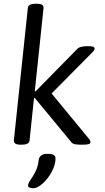

<svg xmlns="http://www.w3.org/2000/svg" viewBox="-20 -772 561 1027"><path d="M92 2Q70 2 62 -4Q54 -10 54 -20L129 -730Q131 -752 171 -752H175Q197 -752 205 -746.5Q213 -741 213 -730L166 -283H170L394 -511Q402 -519 417 -522Q432 -525 448 -525H452Q486 -525 486 -513Q486 -504 474 -492L256 -272L457 -28Q464 -18 464 -14Q464 -4 454 -1Q444 2 419 2H415Q399 2 384 0Q369 -2 362 -11L166 -248H162L138 -20Q135 2 96 2ZM157 235Q150 235 140 232Q130 229 130 221Q130 209 142.5 191.5Q155 174 169 147.5Q183 121 187 83Q189 69 200 60Q211 51 231 51H240Q277 51 277 76Q277 100 265.5 128Q254 156 235.5 180Q217 204 196 219.5Q175 235 157 235Z"/></svg>

Font: Asap
Style: Italic
Weight: 400
Italic angle: -6°
Designer: Pablo Cosgaya
Foundry: Omnibus-Type
Version: Version 3.001; ttfautohint (v1.8.3)